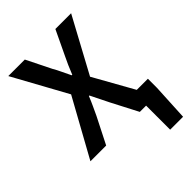

<svg xmlns="http://www.w3.org/2000/svg" viewBox="-241 -764 1061 1061"><g transform="rotate(-45 289.5 -233.0)"><path d="M448 188V0H418V-98H560V-26L549 188ZM13 0 199 -337 25 -654H154L226 -509Q239 -487 250 -463Q261 -439 276 -409H280Q292 -439 302.5 -463Q313 -487 324 -509L393 -654H516L342 -332L528 0H399L319 -154Q306 -180 293.5 -205.5Q281 -231 266 -261H262Q250 -231 238 -205.5Q226 -180 214 -154L136 0Z"/></g></svg>

Font: Source Sans 3 SemiBold
Style: Regular
Weight: 600
Designer: Paul D. Hunt
Foundry: Adobe
Version: Version 3.046;hotconv 1.0.118;makeotfexe 2.5.65603